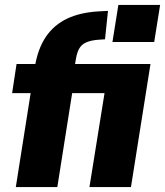

<svg xmlns="http://www.w3.org/2000/svg" viewBox="-20 -757 668 777"><path d="M44 0 104 -380H29L47 -498H174L115 -450L121 -486Q133 -560 166 -608.5Q199 -657 252.5 -682Q306 -707 380 -711L417 -713L405 -598L376 -596Q351 -594 332.5 -587Q314 -580 303.5 -565Q293 -550 288 -523L276 -453L237 -498H589L510 0H342L403 -380H272L212 0ZM435 -587 459 -737H628L604 -587Z"/></svg>

Font: Nunito Sans 10pt Condensed Black
Style: Italic
Weight: 900
Width: 3
Italic angle: -9°
Designer: Vernon Adams
Foundry: Vernon Adams
Version: Version 3.101;gftools[0.9.27]